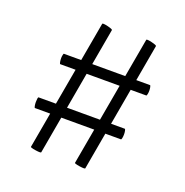

<svg xmlns="http://www.w3.org/2000/svg" viewBox="-107 -582 740 766"><g transform="rotate(20 263.0 -199.5)"><path d="M101 75 200 -482Q200 -487 223 -481.5Q246 -476 245 -472L147 82Q147 86 123 82.5Q99 79 101 75ZM288 75 387 -482Q387 -487 410 -481.5Q433 -476 432 -472L334 82Q334 86 310 82.5Q286 79 288 75ZM58 -99Q58 -107 59 -113.5Q60 -120 62 -120H428Q430 -120 431.5 -113Q433 -106 433 -98Q433 -89 431.5 -82Q430 -75 428 -75H63Q61 -75 59.5 -82.5Q58 -90 58 -99ZM93 -298Q93 -305 94.5 -311.5Q96 -318 97 -318H463Q465 -318 466.5 -311Q468 -304 468 -296Q468 -288 466.5 -281Q465 -274 463 -274H98Q96 -274 94.5 -281.5Q93 -289 93 -298Z"/></g></svg>

Font: Cormorant Garamond SemiBold
Style: Regular
Weight: 600
Designer: Christian Thalmann (Catharsis Fonts)
Foundry: Catharsis Fonts
Version: Version 4.000